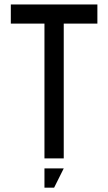

<svg xmlns="http://www.w3.org/2000/svg" viewBox="-20 -722 493 875"><path d="M29.3 -701.7H423.8V-614.3H270.5V0H182.6V-614.3H29.3ZM182.6 133.3V45.4H270.5L226.6 133.3Z"/></svg>

Font: Aeronef
Style: Regular
Weight: 400
Designer: Peter Wiegel - CAT-Fonts Germany
Foundry: CAT-Fonts, Peter Wiegel
Version: Version 0.002